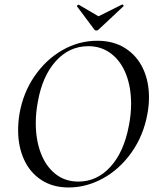

<svg xmlns="http://www.w3.org/2000/svg" viewBox="-20 -816 692 848"><path d="M60 -241Q60 -276 66 -313Q82 -406 132.5 -479.5Q183 -553 255.5 -594.5Q328 -636 410 -636Q481 -636 532.5 -603.5Q584 -571 611 -514.5Q638 -458 638 -386Q638 -348 631 -313Q614 -218 561.5 -143.5Q509 -69 435.5 -28.5Q362 12 283 12Q214 12 163.5 -20.5Q113 -53 86.5 -110.5Q60 -168 60 -241ZM549 -260Q559 -309 559 -358Q559 -431 536.5 -488.5Q514 -546 471 -579Q428 -612 370 -612Q286 -612 226.5 -546Q167 -480 147 -366Q138 -318 138 -272Q138 -199 160 -140.5Q182 -82 224.5 -48Q267 -14 326 -14Q408 -14 467.5 -79Q527 -144 549 -260ZM320 -789Q320 -791 323 -793.5Q326 -796 328 -795L415 -744L519 -796H520Q523 -796 525 -793Q527 -790 525 -788L415 -685Q411 -681 405 -681Q400 -681 397 -685L320 -788Z"/></svg>

Font: Cormorant Garamond Medium
Style: Italic
Weight: 500
Italic angle: -10°
Designer: Christian Thalmann (Catharsis Fonts)
Foundry: Catharsis Fonts
Version: Version 4.000